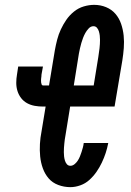

<svg xmlns="http://www.w3.org/2000/svg" viewBox="-20 -763 540 791"><path d="M270 8Q244 8 220 -1Q196 -10 180.5 -28Q165 -46 156.5 -69.5Q148 -93 145.5 -118.5Q143 -144 144.5 -170Q146 -196 151 -221L168 -324H157Q140 -324 123 -327Q106 -330 91.5 -338Q77 -346 67 -359Q57 -372 52 -388Q47 -404 47 -421.5Q47 -439 50 -456L55 -489H157L151 -456Q151 -452 150.5 -448Q150 -444 149.5 -440Q149 -436 149 -431.5Q149 -427 149.5 -423Q150 -419 151.5 -415Q153 -411 157 -411H182L206 -556Q210 -578 215.5 -599.5Q221 -621 230.5 -641.5Q240 -662 253 -681Q266 -700 284.5 -715Q303 -730 325 -736.5Q347 -743 368 -743Q394 -743 417 -733.5Q440 -724 455.5 -706Q471 -688 479 -664.5Q487 -641 489.5 -616Q492 -591 490 -565Q488 -539 484 -514L452 -324H269L250 -207Q248 -198 247 -189Q246 -180 245 -171.5Q244 -163 243.5 -154Q243 -145 243 -136Q243 -127 244 -118.5Q245 -110 247.5 -101.5Q250 -93 255.5 -86.5Q261 -80 270 -80Q279 -80 287 -86.5Q295 -93 300.5 -101.5Q306 -110 309.5 -119Q313 -128 316 -137Q319 -146 321.5 -155.5Q324 -165 325 -174H426Q422 -153 415.5 -133Q409 -113 399.5 -93Q390 -73 377.5 -55Q365 -37 348.5 -22Q332 -7 311 0.5Q290 8 270 8ZM284 -411H366L385 -528Q386 -537 387.5 -546Q389 -555 390 -564Q391 -573 391.5 -581.5Q392 -590 392 -599Q392 -608 391 -616.5Q390 -625 387.5 -633.5Q385 -642 379.5 -648.5Q374 -655 365 -655Q354 -655 345.5 -646Q337 -637 331.5 -627Q326 -617 322 -606.5Q318 -596 315 -585.5Q312 -575 309.5 -564Q307 -553 305 -542Z"/></svg>

Font: Iosevka Slab Semibold Oblique
Style: Regular
Weight: 600
Italic angle: -9°
Monospace: yes
Designer: Belleve Invis
Foundry: Belleve Invis
Version: Version 11.1.1; ttfautohint (v1.8.3)